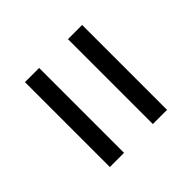

<svg xmlns="http://www.w3.org/2000/svg" viewBox="-42 -691 622 622"><g transform="rotate(45 269.0 -380.0)"><path d="M74.5 -446V-511H463.5V-446ZM74.5 -249V-314H463.5V-249Z"/></g></svg>

Font: Encode Sans SC Condensed Thin
Style: Regular
Weight: 400
Version: Version 3.002